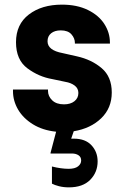

<svg xmlns="http://www.w3.org/2000/svg" viewBox="-20 -560 533 828"><path d="M298 6 287 38H299Q348 38 374.5 66.5Q401 95 401 136Q401 183 369 215.5Q337 248 277 248Q254 248 234.5 243Q215 238 204 232V158Q244 168 276 168Q303 168 316.5 157.5Q330 147 330 132Q330 117 318.5 109.5Q307 102 290 102H198V99L222 8Q164 2 122 -24Q80 -50 58 -87.5Q36 -125 36 -167V-174H187V-168Q187 -145 205 -127.5Q223 -110 256 -110Q284 -110 301 -123.5Q318 -137 318 -159Q318 -179 302 -191Q286 -203 262 -207L205 -219Q147 -229 98 -265.5Q49 -302 49 -378Q49 -455 104.5 -497.5Q160 -540 247 -540Q312 -540 359 -517Q406 -494 430 -456.5Q454 -419 454 -377V-372H303V-375Q303 -395 288 -412Q273 -429 242 -429Q216 -429 200.5 -416.5Q185 -404 185 -382Q185 -343 250 -331L312 -317Q375 -303 418.5 -266Q462 -229 462 -161Q462 -94 416.5 -50Q371 -6 298 6Z"/></svg>

Font: Be Vietnam ExtraBold
Style: Regular
Weight: 800
Designer: Gabriel Lam
Foundry: TypeRant
Version: Version 4.000